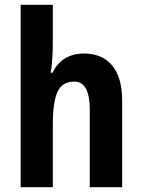

<svg xmlns="http://www.w3.org/2000/svg" viewBox="-20 -780 593 800"><path d="M200 -594Q200 -564 197.5 -530.5Q195 -497 191 -477H199Q218 -517 251.5 -537Q285 -557 329 -557Q406 -557 447.5 -507Q489 -457 489 -360V0H354V-323Q354 -440 290 -440Q238 -440 219 -396Q200 -352 200 -262V0H66V-760H200Z"/></svg>

Font: Noto Sans Sinhala UI Condensed
Style: Bold
Weight: 700
Width: 3
Designer: Jelle Bosma - Monotype Design Team
Foundry: Monotype Imaging Inc.
Version: Version 2.006; ttfautohint (v1.8.4.7-5d5b)